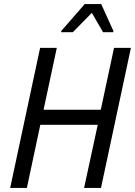

<svg xmlns="http://www.w3.org/2000/svg" viewBox="-20 -923 663 943"><path d="M30 0 177 -688H259L194 -384H475L540 -688H623L476 0H393L460 -310H178L112 0ZM280 -765 281 -771 396 -903H477L537 -771L536 -765H486L431 -860L338 -765Z"/></svg>

Font: Saira SemiCondensed
Style: Italic
Weight: 400
Width: 4
Italic angle: -12°
Designer: Hector Gatti with collaboration of the Omnibus-Type team
Foundry: Omnibus-Type
Version: Version 1.101